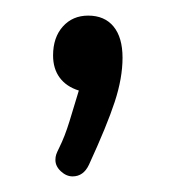

<svg xmlns="http://www.w3.org/2000/svg" viewBox="-20 -114 228 246"><path d="M81 2Q75 22 69 41.5Q63 61 56 75Q53 81 52 84Q51 87 51 91Q51 99 58 105.5Q65 112 73 112Q87 112 94 97Q117 47 127 16.5Q137 -14 137 -40Q137 -66 125.5 -80Q114 -94 93 -94Q73 -94 60.5 -80Q48 -66 48 -43Q48 -26 56.5 -14.5Q65 -3 81 2Z"/></svg>

Font: Beiruti
Style: Regular
Weight: 400
Version: Version 1.00